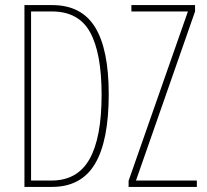

<svg xmlns="http://www.w3.org/2000/svg" viewBox="-20 -734 812 754"><path d="M184 0H76V-714H185Q300 -714 353.5 -627Q407 -540 407 -364Q407 -181 353 -90.5Q299 0 184 0ZM184 -689H102V-25H182Q284 -25 331.5 -109Q379 -193 379 -362Q379 -525 334 -607Q289 -689 184 -689ZM485 0V-24L718 -689H496V-714H746V-689L514 -25H753V0Z"/></svg>

Font: Noto Sans Display Thin Cond
Style: Regular
Weight: 250
Width: 3
Designer: Monotype Design team
Foundry: Monotype Imaging Inc.
Version: Version 1.000